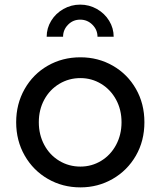

<svg xmlns="http://www.w3.org/2000/svg" viewBox="-20 -799 694 831"><path d="M50 -270Q50 -349 86.5 -413.5Q123 -478 186.5 -514.5Q250 -551 328 -551Q405 -551 468.5 -514.5Q532 -478 568.5 -414Q605 -350 605 -270Q605 -189 568 -125Q531 -61 467.5 -24.5Q404 12 328 12Q251 12 187.5 -24.5Q124 -61 87 -125.5Q50 -190 50 -270ZM328 -78Q377 -78 418 -103Q459 -128 482.5 -172Q506 -216 506 -270Q506 -324 482.5 -367.5Q459 -411 418 -436Q377 -461 328 -461Q278 -461 236.5 -436Q195 -411 171.5 -367.5Q148 -324 148 -270Q148 -216 171.5 -172Q195 -128 236.5 -103Q278 -78 328 -78ZM327 -779Q366 -779 399.5 -760Q433 -741 452.5 -709Q472 -677 472 -640H402Q402 -670 380 -692Q358 -714 327 -714Q296 -714 274.5 -692Q253 -670 253 -640H182Q182 -677 201.5 -709Q221 -741 254.5 -760Q288 -779 327 -779Z"/></svg>

Font: Evergrow Sans 
Style: Medium
Weight: 500
Foundry: 10Web
Version: Version 1.000